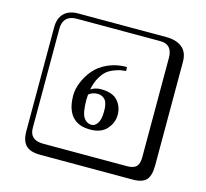

<svg xmlns="http://www.w3.org/2000/svg" viewBox="-131 -904 1362 1267"><g transform="rotate(15 550.0 -271.0)"><path d="M249 -717.8Q204.1 -717.8 179.9 -693.8Q155.8 -669.9 155.8 -625V53.2Q155.8 136.2 249 136.2H820.8Q865.7 136.2 884.8 117.2Q903.8 98.1 903.8 53.2V-625Q903.8 -717.8 820.8 -717.8ZM1000 84Q1000 152.8 973.4 182.4Q946.8 211.9 880.9 211.9H249Q181.2 211.9 150.6 181.4Q120.1 150.9 120.1 84V-625Q120.1 -687 154.1 -720.5Q188 -753.9 249 -753.9H851.1Q920.9 -753.9 960.4 -721.9Q1000 -689.9 1000 -625ZM456.1 -290Q485.8 -310.1 525.9 -310.1Q605 -310.1 639.9 -270Q674.8 -230 674.8 -174.8Q674.8 -120.6 636.5 -77.4Q598.1 -34.2 522.9 -34.2Q464.8 -34.2 429.2 -57.1Q358.4 -101.1 357.9 -222.2Q357.9 -266.1 376.5 -312.5Q395 -358.9 429.4 -400.9Q463.9 -442.9 522.5 -469.5Q581.1 -496.1 651.9 -496.1L653.8 -469.2Q632.8 -467.3 617.4 -464.6Q602.1 -461.9 573 -450.9Q543.9 -439.9 523.9 -422.9Q503.9 -405.8 484.4 -371.3Q464.8 -336.9 456.1 -290ZM451.2 -253.9Q449.2 -235.8 449.2 -220.2Q449.2 -130.4 469.7 -98.6Q490.2 -66.9 525.9 -66.9Q547.9 -66.9 564.9 -93Q582 -119.1 582 -169.9Q582 -185.1 581.5 -195.6Q581.1 -206.1 577.1 -222.4Q573.2 -238.8 566.2 -248.8Q559.1 -258.8 544.9 -266.8Q530.8 -274.9 511.2 -274.9Q477.1 -274.9 451.2 -253.9Z"/></g></svg>

Font: Linux Biolinum Keyboard O
Style: Regular
Weight: 700
Designer: Philipp H. Poll
Foundry: Philipp H. Poll
Version: Version 0.6.1